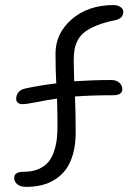

<svg xmlns="http://www.w3.org/2000/svg" viewBox="-20 -730 522 758"><path d="M83 7.8Q61 7.8 48.6 -2.2Q36.1 -12.2 36.1 -27.8Q36.1 -51.8 73.2 -51.8Q106.4 -51.8 130.9 -62Q155.3 -72.3 169.7 -88.9Q184.1 -105.5 192.6 -130.4Q201.2 -155.3 204.1 -179.9Q207 -204.6 207 -235.8Q207 -283.2 205.1 -340.8Q172.9 -336.4 128.9 -327.6Q85 -318.8 67.9 -318.8Q57.6 -318.8 50.8 -324.2Q43.9 -329.6 43.9 -339.8Q43.9 -355.5 53.5 -366.5Q63 -377.4 81.1 -380.9Q137.7 -393.1 202.1 -400.9Q199.2 -453.6 199.2 -519Q199.2 -598.6 263.7 -654.3Q328.1 -710 429.2 -710Q442.9 -710 454.8 -702.9Q466.8 -695.8 466.8 -683.1Q466.8 -656.7 433.1 -649.9Q392.1 -641.6 363 -629.9Q334 -618.2 315.9 -604.7Q297.9 -591.3 287.8 -572.8Q277.8 -554.2 274.4 -534.9Q271 -515.6 271 -488.8Q271 -464.8 272.9 -409.2Q349.6 -414.1 418.9 -414.1Q439.9 -414.1 451.4 -403.3Q462.9 -392.6 462.9 -377.9Q462.9 -354 425.8 -354Q342.8 -354 275.9 -349.1Q278.8 -289.1 278.8 -206.1Q278.8 -159.2 268.3 -122.1Q257.8 -85 240 -61Q222.2 -37.1 196.8 -21.2Q171.4 -5.4 143.3 1.2Q115.2 7.8 83 7.8Z"/></svg>

Font: Shantell Sans Irregular
Style: Regular
Weight: 300
Designer: Stephen Nixon, Anya Danilova, Shantell Martin
Foundry: Arrow Type
Version: Version 1.006;[9816181b4]